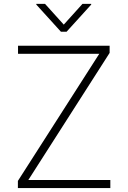

<svg xmlns="http://www.w3.org/2000/svg" viewBox="-20 -961 652 981"><path d="M71.4 0H543.7V-41.2H124.6L540.1 -690.7V-727.3H72.1V-686.1H487.2L71.4 -36.6ZM210.2 -941.1H165.5V-937.5L291.2 -799H320.3L446 -937.5V-941.1H401.3L305.8 -835.2Z"/></svg>

Font: Karasuma Gothic
Style: Thin
Weight: 200
Designer: Rasmus Andersson / Ryoko Ishizuka
Foundry: rsms
Version: Version 1.00